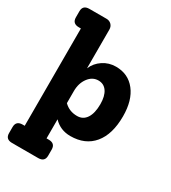

<svg xmlns="http://www.w3.org/2000/svg" viewBox="-228 -857 1074 1203"><g transform="rotate(30 308.5 -255.0)"><path d="M382 -510Q471 -510 523 -443.5Q575 -377 575 -262Q575 -132 516 -61Q457 10 350 10Q277 10 229 -41V97H245Q292 97 292 142V186Q292 230 245 230H56Q9 230 9 186V142Q9 97 56 97H71V-607H56Q9 -607 9 -652V-696Q9 -740 56 -740H180Q201 -740 215 -726Q229 -712 229 -690V-410Q248 -455 289.5 -482.5Q331 -510 382 -510ZM324 -120Q367 -120 390.5 -156Q414 -192 414 -257Q414 -315 392 -347.5Q370 -380 330 -380Q287 -380 258 -341Q229 -302 229 -245V-158Q267 -120 324 -120Z"/></g></svg>

Font: Solway ExtraBold
Style: Regular
Weight: 800
Designer: Mariya V. Pigoulevskaya
Foundry: The Northern Block Ltd.
Version: Version 1.000;hotconv 1.0.109;makeotfexe 2.5.65596